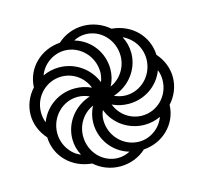

<svg xmlns="http://www.w3.org/2000/svg" viewBox="-106 -842 1027 969"><g transform="rotate(-15 408.0 -357.0)"><path d="M408 10C458 10 508 -9 543 -42C645 -49 724 -127 727 -226C759 -261 779 -307 779 -357C779 -404 761 -450 728 -487C724 -586 648 -664 543 -673C506 -705 458 -724 408 -724C357 -724 309 -705 273 -672C172 -665 92 -589 88 -488C56 -453 36 -407 36 -357C36 -309 55 -264 88 -227C91 -128 168 -50 273 -41C309 -9 356 10 408 10ZM463 -392C478 -419 485 -449 485 -479C485 -563 431 -640 346 -664C364 -674 385 -680 408 -680C488 -680 552 -612 552 -529C552 -468 515 -414 463 -392ZM422 -426C393 -500 321 -553 236 -553C206 -553 177 -546 151 -534C171 -589 226 -628 285 -628C363 -628 432 -562 432 -476C432 -459 428 -442 422 -426ZM527 -329C507 -329 486 -334 467 -343C548 -368 608 -442 608 -529C608 -561 600 -591 586 -617C640 -592 674 -540 674 -480C674 -398 609 -329 527 -329ZM100 -303C93 -320 90 -339 90 -357C90 -439 156 -505 236 -505C298 -505 350 -466 371 -411C343 -424 314 -430 285 -430C205 -430 130 -382 100 -303ZM580 -209C518 -209 466 -248 445 -303C472 -290 501 -284 531 -284C611 -284 686 -332 715 -410C722 -394 725 -375 725 -357C725 -275 660 -209 580 -209ZM230 -99C181 -117 142 -172 142 -234C142 -316 207 -385 288 -385C309 -385 330 -380 349 -371C268 -346 208 -272 208 -185C208 -154 216 -125 230 -99ZM408 -34C328 -34 264 -102 264 -185C264 -246 300 -300 353 -322C338 -295 331 -265 331 -235C331 -151 386 -74 470 -50C451 -40 430 -34 408 -34ZM532 -86C452 -86 384 -152 384 -238C384 -255 388 -272 395 -288C422 -214 496 -161 580 -161C610 -161 639 -168 664 -180C644 -125 590 -86 532 -86Z"/></g></svg>

Font: Noto Sans Armenian Condensed SemiBold
Style: Regular
Weight: 600
Width: 3
Designer: Monotype Design Team
Foundry: Monotype Imaging Inc.
Version: Version 2.008